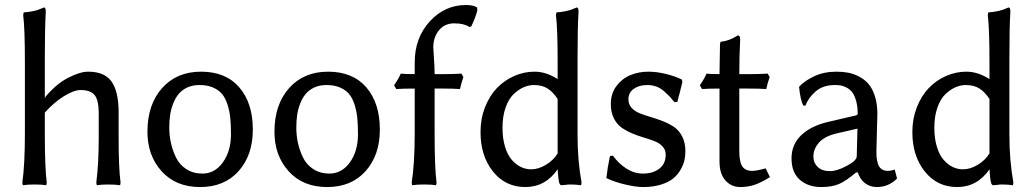

<svg xmlns="http://www.w3.org/2000/svg" viewBox="-20 -735 4158 772"><path d="M80.1 -201.2V-481Q80.1 -623.5 73.2 -673.8L75.2 -685.1Q94.7 -686.5 110.4 -689.7Q126 -692.9 133.8 -695.8Q141.6 -698.7 157.2 -705.1Q164.1 -705.1 164.1 -688Q160.2 -625 160.2 -499V-342.8L162.1 -339.8V-345.2Q206.1 -397.5 253.7 -422.1Q301.3 -446.8 335 -446.8Q400.9 -446.8 429 -406.5Q457 -366.2 457 -282.2V-180.2Q457 -58.1 464.8 -1L462.9 9.8Q444.3 6.8 416 6.8Q387.7 6.8 369.1 9.8L367.2 -1Q377 -78.6 377 -180.2V-277.8Q377 -332.5 360.4 -352.8Q343.8 -373 304.2 -373Q276.9 -373 236.6 -347.9Q196.3 -322.8 160.2 -282.2V-201.2Q160.2 -58.1 168 -1L166 9.8Q147.5 6.8 119.1 6.8Q89.8 6.8 71.8 9.8L69.8 -1Q80.1 -72.3 80.1 -201.2Z M572.8 -205.1Q572.8 -314.5 631.6 -380.6Q690.4 -446.8 788.6 -446.8Q887.7 -446.8 942.1 -383.8Q996.6 -320.8 996.6 -213.9Q996.6 -111.3 939.5 -47.1Q882.3 17.1 784.7 17.1Q687.5 17.1 630.1 -46.1Q572.8 -109.4 572.8 -205.1ZM781.7 -393.1Q754.4 -393.1 733.2 -383.3Q711.9 -373.5 698.5 -357.4Q685.1 -341.3 676.3 -318.6Q667.5 -295.9 664.1 -272.5Q660.6 -249 660.6 -222.2Q660.6 -191.4 667 -161.6Q673.3 -131.8 687.3 -102.5Q701.2 -73.2 728.8 -55.2Q756.3 -37.1 793.9 -37.1Q843.8 -37.1 876.2 -82.3Q908.7 -127.4 908.7 -195.8Q908.7 -233.4 905.8 -261.5Q902.8 -289.6 894.5 -315.4Q886.2 -341.3 872.3 -357.7Q858.4 -374 835.7 -383.5Q813 -393.1 781.7 -393.1Z M1083.5 -205.1Q1083.5 -314.5 1142.3 -380.6Q1201.2 -446.8 1299.3 -446.8Q1398.4 -446.8 1452.9 -383.8Q1507.3 -320.8 1507.3 -213.9Q1507.3 -111.3 1450.2 -47.1Q1393.1 17.1 1295.4 17.1Q1198.2 17.1 1140.9 -46.1Q1083.5 -109.4 1083.5 -205.1ZM1292.5 -393.1Q1265.1 -393.1 1243.9 -383.3Q1222.7 -373.5 1209.2 -357.4Q1195.8 -341.3 1187 -318.6Q1178.2 -295.9 1174.8 -272.5Q1171.4 -249 1171.4 -222.2Q1171.4 -191.4 1177.7 -161.6Q1184.1 -131.8 1198 -102.5Q1211.9 -73.2 1239.5 -55.2Q1267.1 -37.1 1304.7 -37.1Q1354.5 -37.1 1387 -82.3Q1419.4 -127.4 1419.4 -195.8Q1419.4 -233.4 1416.5 -261.5Q1413.6 -289.6 1405.3 -315.4Q1397 -341.3 1383.1 -357.7Q1369.1 -374 1346.4 -383.5Q1323.7 -393.1 1292.5 -393.1Z M1647.5 -437V-483.9Q1647.5 -582.5 1707.8 -648.7Q1768.1 -714.8 1853.5 -714.8Q1883.8 -714.8 1898.4 -705.1L1899.4 -693.8Q1893.1 -666.5 1874.5 -627.9L1866.2 -627Q1845.7 -641.1 1806.2 -641.1Q1767.6 -641.1 1744.9 -613Q1722.2 -585 1722.2 -544.9Q1722.2 -538.1 1724.9 -499.8Q1727.5 -461.4 1727.5 -440.9V-437H1769.5Q1799.3 -437 1835.4 -439L1843.3 -424.8Q1835.4 -404.3 1829.6 -377Q1803.2 -378.9 1760.3 -378.9H1727.5V-199.2Q1727.5 -58.1 1735.4 -1L1733.4 9.8Q1715.3 6.8 1685.5 6.8Q1655.3 6.8 1637.2 9.8L1635.3 -1Q1647.5 -76.2 1647.5 -200.2V-378.9Q1601.6 -378.9 1573.2 -377L1564.5 -392.1Q1582.5 -418 1591.3 -439Q1608.9 -437 1647.5 -437Z M2126.5 -393.1Q2106 -393.1 2085.2 -384Q2064.5 -375 2044.7 -356Q2024.9 -336.9 2012.7 -302Q2000.5 -267.1 2000.5 -221.2Q2000.5 -178.2 2010.7 -144.8Q2021 -111.3 2037.8 -92.3Q2054.7 -73.2 2074.2 -63.7Q2093.8 -54.2 2115.2 -54.2Q2145 -54.2 2175 -72.3Q2205.1 -90.3 2222.2 -118.2V-336.9Q2204.1 -364.7 2182.1 -378.9Q2160.2 -393.1 2126.5 -393.1ZM2129.4 -446.8Q2175.8 -446.8 2222.2 -417V-481Q2222.2 -623.5 2215.3 -673.8L2217.3 -685.1Q2236.8 -686.5 2252.4 -689.7Q2268.1 -692.9 2275.9 -695.8Q2283.7 -698.7 2299.3 -705.1Q2306.2 -705.1 2306.2 -688Q2302.2 -626 2302.2 -499V-191.9Q2302.2 -89.8 2318.4 -1L2316.4 9.8Q2296.9 6.8 2271.5 6.8Q2264.2 6.8 2253.9 8.3Q2243.7 9.8 2237.3 9.8Q2233.4 9.8 2230.7 5.1Q2228 0.5 2226.8 -8.1Q2225.6 -16.6 2224.6 -23.9Q2223.6 -31.2 2223.1 -42.2Q2222.7 -53.2 2222.2 -57.1V-54.2Q2172.9 17.1 2092.3 17.1Q2012.2 17.1 1962.2 -45.4Q1912.1 -107.9 1912.1 -204.1Q1912.1 -257.3 1929.9 -303.2Q1947.8 -349.1 1977.5 -380.4Q2007.3 -411.6 2046.9 -429.2Q2086.4 -446.8 2129.4 -446.8Z M2432.6 -107.9 2444.8 -108.9Q2467.3 -77.1 2498.8 -57.1Q2530.3 -37.1 2564.9 -37.1Q2606 -37.1 2631.3 -57.1Q2656.7 -77.1 2656.7 -112.8Q2656.7 -132.3 2644.5 -145.8Q2632.3 -159.2 2612.8 -167Q2593.3 -174.8 2569.8 -181.6Q2546.4 -188.5 2522.9 -198.2Q2499.5 -208 2480 -221.4Q2460.4 -234.9 2448.2 -259.3Q2436 -283.7 2436 -316.9Q2436 -358.9 2458.7 -389.2Q2481.4 -419.4 2514.9 -433.1Q2548.3 -446.8 2586.9 -446.8Q2621.6 -446.8 2659.2 -437.3Q2696.8 -427.7 2721.7 -415L2723.6 -404.8Q2717.8 -378.9 2712.6 -359.9Q2707.5 -340.8 2705.6 -334.2Q2703.6 -327.6 2703.6 -325.2L2691.9 -324.2Q2679.2 -339.8 2672.4 -347.2Q2665.5 -354.5 2650.6 -367.7Q2635.7 -380.9 2618.9 -387Q2602.1 -393.1 2583 -393.1Q2549.8 -393.1 2528.3 -377.9Q2506.8 -362.8 2506.8 -335.9Q2506.8 -315.4 2519.5 -301.5Q2532.2 -287.6 2552.2 -279.5Q2572.3 -271.5 2596.7 -264.4Q2621.1 -257.3 2645.8 -247.6Q2670.4 -237.8 2690.4 -224.4Q2710.4 -210.9 2723.1 -186Q2735.8 -161.1 2735.8 -127Q2735.8 -107.9 2731.7 -89.6Q2727.5 -71.3 2715.8 -51.3Q2704.1 -31.2 2685.8 -16.6Q2667.5 -2 2636.5 7.6Q2605.5 17.1 2565.9 17.1Q2536.6 17.1 2493.4 6.8Q2450.2 -3.4 2418 -19Q2422.9 -63 2432.6 -107.9Z M2873 -437Q2873 -462.9 2874 -500Q2875 -537.1 2875 -557.1L2877 -566.9Q2895.5 -568.8 2911.1 -574.7Q2926.8 -580.6 2936.5 -586.7Q2946.3 -592.8 2946.8 -592.8Q2956.1 -592.8 2956.1 -576.2Q2952.6 -508.3 2952.6 -437H2999Q3030.8 -437 3066.9 -439L3074.7 -424.8Q3066.9 -404.3 3061 -377Q3034.7 -378.9 2989.7 -378.9H2952.6V-126Q2952.6 -85 2964.4 -66.4Q2976.1 -47.9 3004.9 -47.9Q3022 -47.9 3058.6 -58.1L3075.7 -22.9Q3042 -1.5 3014.9 7.8Q2987.8 17.1 2957 17.1Q2920.4 17.1 2896.7 -9.5Q2873 -36.1 2873 -85.9V-378.9Q2829.1 -378.9 2802.7 -377L2793.9 -392.1Q2812 -418 2820.8 -439Q2833 -437 2873 -437Z M3427.7 -217.8 3342.8 -198.2Q3295.4 -187 3272.9 -161.6Q3250.5 -136.2 3250.5 -105Q3250.5 -80.6 3267.8 -63.7Q3285.2 -46.9 3317.9 -46.9Q3344.7 -46.9 3384.5 -67.9Q3424.3 -88.9 3424.8 -106ZM3427.7 -41H3423.8V-43Q3381.8 -7.3 3353.5 4.9Q3325.2 17.1 3281.7 17.1Q3229.5 17.1 3196 -12.2Q3162.6 -41.5 3162.6 -98.1Q3162.6 -154.3 3201.9 -191.7Q3241.2 -229 3310.5 -245.1L3421.9 -271Q3428.7 -274.4 3428.7 -275.9Q3428.7 -306.6 3422.4 -329.1Q3416 -351.6 3407 -363.5Q3397.9 -375.5 3384.5 -382.6Q3371.1 -389.6 3360.6 -391.4Q3350.1 -393.1 3336.9 -393.1Q3289.1 -393.1 3259.3 -367.2Q3229.5 -341.3 3218.8 -310.1L3209.5 -311Q3197.8 -334.5 3192.9 -386.2Q3214.4 -409.7 3253.4 -428.2Q3292.5 -446.8 3342.8 -446.8Q3367.7 -446.8 3389.4 -442.9Q3411.1 -439 3433.6 -427.5Q3456.1 -416 3471.9 -397.7Q3487.8 -379.4 3497.8 -348.4Q3507.8 -317.4 3507.8 -276.9Q3507.8 -273.4 3505.9 -207.8Q3503.9 -142.1 3503.9 -126Q3503.9 -110.4 3504.9 -100.3Q3505.9 -90.3 3510 -76.4Q3514.2 -62.5 3524.4 -55.2Q3534.7 -47.9 3550.8 -47.9Q3562 -47.9 3577.6 -53.2L3586.9 -17.1Q3552.7 17.1 3505.9 17.1Q3478 17.1 3457.3 1Q3436.5 -15.1 3427.7 -45.9Z M3862.8 -393.1Q3842.3 -393.1 3821.5 -384Q3800.8 -375 3781 -356Q3761.2 -336.9 3749 -302Q3736.8 -267.1 3736.8 -221.2Q3736.8 -178.2 3747.1 -144.8Q3757.3 -111.3 3774.2 -92.3Q3791 -73.2 3810.5 -63.7Q3830.1 -54.2 3851.6 -54.2Q3881.3 -54.2 3911.4 -72.3Q3941.4 -90.3 3958.5 -118.2V-336.9Q3940.4 -364.7 3918.5 -378.9Q3896.5 -393.1 3862.8 -393.1ZM3865.7 -446.8Q3912.1 -446.8 3958.5 -417V-481Q3958.5 -623.5 3951.7 -673.8L3953.6 -685.1Q3973.1 -686.5 3988.8 -689.7Q4004.4 -692.9 4012.2 -695.8Q4020 -698.7 4035.6 -705.1Q4042.5 -705.1 4042.5 -688Q4038.6 -626 4038.6 -499V-191.9Q4038.6 -89.8 4054.7 -1L4052.7 9.8Q4033.2 6.8 4007.8 6.8Q4000.5 6.8 3990.2 8.3Q3980 9.8 3973.6 9.8Q3969.7 9.8 3967 5.1Q3964.4 0.5 3963.1 -8.1Q3961.9 -16.6 3960.9 -23.9Q3960 -31.2 3959.5 -42.2Q3959 -53.2 3958.5 -57.1V-54.2Q3909.2 17.1 3828.6 17.1Q3748.5 17.1 3698.5 -45.4Q3648.4 -107.9 3648.4 -204.1Q3648.4 -257.3 3666.3 -303.2Q3684.1 -349.1 3713.9 -380.4Q3743.7 -411.6 3783.2 -429.2Q3822.8 -446.8 3865.7 -446.8Z"/></svg>

Font: Linear Smooth Low Contrast
Style: Regular
Weight: 500
Designer: Philipp H. Poll, Flanker
Foundry: Philipp H. Poll, reworked by Flanker
Version: Version 1.010 | FøM Fix